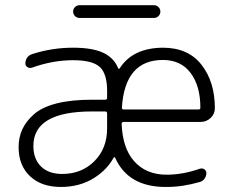

<svg xmlns="http://www.w3.org/2000/svg" viewBox="-20 -742 905 750"><path d="M398.4 -283.2V-298.8Q398.4 -306.6 390.6 -306.6H338.9Q110.4 -306.6 110.4 -171.9Q110.4 -121.1 140.1 -91.8Q169.9 -62.5 222.7 -62.5Q298.8 -62.5 348.6 -112.3Q398.4 -162.1 398.4 -240.2ZM462.9 -265.6Q455.1 -265.6 455.1 -257.8Q459 -163.1 503.9 -112.3Q550.8 -59.6 630.9 -59.6Q694.3 -59.6 760.7 -83Q770.5 -85.9 778.3 -80.6Q786.1 -75.2 786.1 -66.4Q786.1 -53.7 778.8 -43.9Q771.5 -34.2 760.7 -31.2Q693.4 -11.7 631.8 -11.7Q629.9 -11.7 627 -11.7Q480.5 -11.7 429.7 -126Q428.7 -127.9 426.8 -127.9Q424.8 -127.9 423.8 -126Q398.4 -79.1 347.7 -46.9Q292 -11.7 217.8 -11.7Q141.6 -11.7 97.2 -53.7Q52.7 -95.7 52.7 -167Q52.7 -205.1 66.9 -236.3Q81.1 -267.6 112.3 -295.4Q143.6 -323.2 200.7 -337.9Q257.8 -352.5 338.9 -352.5H390.6Q398.4 -352.5 398.4 -359.4V-387.7Q398.4 -454.1 369.6 -480.5Q340.8 -506.8 265.6 -506.8Q185.5 -506.8 104.5 -477.5Q94.7 -474.6 86.9 -480Q79.1 -485.4 79.1 -494.1Q79.1 -506.8 85.9 -516.6Q92.8 -526.4 104.5 -530.3Q182.6 -555.7 265.6 -555.7Q345.7 -555.7 388.7 -533.2Q426.8 -512.7 441.4 -475.6Q441.4 -473.6 443.8 -473.6Q446.3 -473.6 447.3 -474.6Q498 -554.7 616.2 -555.7Q715.8 -555.7 767.6 -488.3Q819.3 -421.9 819.3 -319.3Q819.3 -297.9 803.7 -282.2Q787.1 -265.6 762.7 -265.6ZM456.1 -321.3Q456.1 -314.5 462.9 -314.5H755.9Q762.7 -314.5 762.7 -321.3Q762.7 -406.2 724.6 -457Q686.5 -507.8 616.2 -507.8Q467.8 -507.8 456.1 -321.3ZM291 -671.9Q280.3 -671.9 272.9 -679.2Q265.6 -686.5 265.6 -696.8Q265.6 -707 272.9 -714.4Q280.3 -721.7 291 -721.7H582Q591.8 -721.7 599.1 -714.4Q606.4 -707 606.4 -696.8Q606.4 -686.5 599.1 -679.2Q591.8 -671.9 582 -671.9Z"/></svg>

Font: Gen Jyuu Gothic P Light
Style: Regular
Weight: 200
Designer: [Source Han Sans]
Ryoko NISHIZUKA  (kana & ideographs); Paul D. Hunt (Latin, Greek & Cyrillic); Wenlong ZHANG  (bopomofo
Version: Version 1.002.20150607